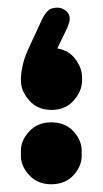

<svg xmlns="http://www.w3.org/2000/svg" viewBox="-20 -476 265 496"><path d="M128 -351Q158 -346 175 -323Q192 -300 192 -276V-268Q192 -241 170.5 -216.5Q149 -192 113 -192Q77 -192 55.5 -216.5Q34 -241 34 -268V-273Q34 -278 35 -287Q36 -296 39 -309Q41 -318 44.5 -328Q48 -338 58.5 -361Q69 -384 91 -431Q102 -450 112 -453.5Q122 -457 132 -456Q142 -455 151.5 -447Q161 -439 160 -425Q160 -421 157 -412.5Q154 -404 149 -394ZM112 0Q77 0 55 -24Q33 -48 34 -76V-84Q33 -112 55 -136Q77 -160 112 -160Q149 -160 170.5 -136Q192 -112 191 -84V-76Q192 -48 170.5 -24Q149 0 112 0Z"/></svg>

Font: Beiruti Black
Style: Regular
Weight: 900
Designer: Arlette Boutros
Foundry: Boutros
Version: Version 1.41